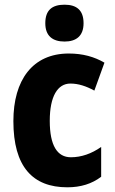

<svg xmlns="http://www.w3.org/2000/svg" viewBox="-20 -788 488 818"><path d="M255 -768C202 -768 173 -745 173 -689C173 -635 204 -611 255 -611C305 -611 336 -635 336 -689C336 -744 307 -768 255 -768ZM267 10C324 10 372 -5 411 -35V-162C370 -133 326 -118 282 -118C224 -118 192 -168 192 -273C192 -377 225 -432 280 -432C314 -432 347 -421 382 -402L425 -521C382 -546 333 -560 273 -560C119 -560 37 -447 37 -272C37 -78 119 10 267 10Z"/></svg>

Font: Noto Sans Myanmar UI Condensed ExtraBold
Style: Regular
Weight: 800
Width: 3
Designer: Monotype Design Team
Foundry: Monotype Imaging Inc.
Version: Version 2.103